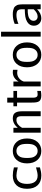

<svg xmlns="http://www.w3.org/2000/svg" viewBox="1434 -2244 822 3731"><g transform="rotate(-90 1845.5 -379.0)"><path d="M137.2 -265.1Q137.2 -167 177 -113Q216.8 -59.1 298.8 -59.1Q351.1 -59.1 458 -90.8V-14.2Q369.1 12.2 298.8 12.2Q178.2 12.2 110.1 -59.8Q42 -131.8 42 -265.1Q42 -398.4 110.1 -470.2Q178.2 -542 299.8 -542Q374 -542 458 -520V-444.8Q349.6 -471.2 300.8 -471.2Q217.3 -471.2 177.2 -417.5Q137.2 -363.8 137.2 -265.1Z M868.7 -433.1Q833.5 -471.2 777.3 -471.2Q721.7 -471.2 686.5 -433.1Q658.2 -403.3 649.4 -362.5Q640.6 -321.8 640.6 -265.1Q640.6 -208.5 649.4 -167.7Q658.2 -127 686.5 -97.2Q721.7 -59.1 777.3 -59.1Q833.5 -59.1 868.7 -97.2Q897 -127 905.8 -167.7Q914.6 -208.5 914.6 -265.1Q914.6 -321.8 905.8 -362.5Q897 -403.3 868.7 -433.1ZM777.3 -542Q886.7 -542 953.1 -466.6Q1019.5 -391.1 1019.5 -265.1Q1019.5 -139.6 953.4 -63.7Q887.2 12.2 777.3 12.2Q668.5 12.2 602.1 -63.5Q535.6 -139.2 535.6 -265.1Q535.6 -390.6 601.6 -466.3Q667.5 -542 777.3 -542Z M1453.1 -347.2Q1453.1 -368.2 1452.6 -380.9Q1452.1 -393.6 1450 -409.9Q1447.8 -426.3 1442.9 -435.5Q1438 -444.8 1430.2 -454.1Q1422.4 -463.4 1409.4 -467.3Q1396.5 -471.2 1378.9 -471.2Q1332.5 -471.2 1293.7 -441.4Q1254.9 -411.6 1227.1 -362.3V0H1132.3V-529.8H1227.1V-445.8Q1307.6 -542 1415 -542Q1436.5 -542 1454.6 -537.4Q1472.7 -532.7 1485.6 -526.1Q1498.5 -519.5 1508.8 -507.3Q1519 -495.1 1525.6 -484.6Q1532.2 -474.1 1536.6 -456.5Q1541 -439 1543.5 -427Q1545.9 -415 1546.9 -394.3Q1547.9 -373.5 1548.1 -362.5Q1548.3 -351.6 1548.3 -331.1Q1548.3 -329.6 1548.3 -329.1V0H1453.1Z M1812 -172.9Q1812 -153.3 1812.5 -142.1Q1813 -130.9 1814.7 -115.7Q1816.4 -100.6 1820.6 -92Q1824.7 -83.5 1831.5 -75Q1838.4 -66.4 1849.6 -62.7Q1860.8 -59.1 1876 -59.1Q1901.9 -59.1 1943.8 -66.9V3.9Q1891.6 12.2 1855 12.2Q1833 12.2 1815.2 9Q1797.4 5.9 1783.7 1.2Q1770 -3.4 1759.8 -12.7Q1749.5 -22 1742.4 -30.8Q1735.4 -39.6 1730.7 -54.7Q1726.1 -69.8 1723.4 -82Q1720.7 -94.2 1719.2 -114.7Q1717.8 -135.3 1717.5 -150.6Q1717.3 -166 1717.3 -190.9V-459H1646V-529.8H1717.3V-649.9H1812V-529.8H1943.8V-459H1812Z M2354 -450.2Q2320.8 -457 2297.9 -457Q2237.8 -457 2191.2 -421.1Q2144.5 -385.3 2126 -328.1V0H2031.2V-529.8H2126V-429.2Q2155.3 -481.4 2201.4 -511.7Q2247.6 -542 2307.1 -542Q2335 -542 2354 -538.1Z M2735.8 -433.1Q2700.7 -471.2 2644.5 -471.2Q2588.9 -471.2 2553.7 -433.1Q2525.4 -403.3 2516.6 -362.5Q2507.8 -321.8 2507.8 -265.1Q2507.8 -208.5 2516.6 -167.7Q2525.4 -127 2553.7 -97.2Q2588.9 -59.1 2644.5 -59.1Q2700.7 -59.1 2735.8 -97.2Q2764.2 -127 2772.9 -167.7Q2781.7 -208.5 2781.7 -265.1Q2781.7 -321.8 2772.9 -362.5Q2764.2 -403.3 2735.8 -433.1ZM2644.5 -542Q2753.9 -542 2820.3 -466.6Q2886.7 -391.1 2886.7 -265.1Q2886.7 -139.6 2820.6 -63.7Q2754.4 12.2 2644.5 12.2Q2535.6 12.2 2469.2 -63.5Q2402.8 -139.2 2402.8 -265.1Q2402.8 -390.6 2468.8 -466.3Q2534.7 -542 2644.5 -542Z M3094.2 0H2999.5V-770H3094.2Z M3434.1 -542Q3474.1 -542 3504.9 -535.4Q3535.6 -528.8 3555.7 -519.5Q3575.7 -510.3 3589.6 -492.2Q3603.5 -474.1 3610.6 -459.7Q3617.7 -445.3 3621.3 -419.4Q3625 -393.6 3625.5 -377.9Q3626 -362.3 3626 -333V0H3530.8V-69.8Q3447.8 12.2 3356.9 12.2Q3291 12.2 3251 -28.6Q3210.9 -69.3 3210.9 -133.8Q3210.9 -215.8 3284.2 -261.2Q3330.1 -289.6 3388.9 -298.8Q3447.8 -308.1 3530.8 -309.1V-349.1Q3530.8 -366.2 3530.3 -376.5Q3529.8 -386.7 3527.6 -401.1Q3525.4 -415.5 3521.2 -424.3Q3517.1 -433.1 3509 -443.1Q3501 -453.1 3489.5 -458.5Q3478 -463.9 3460.7 -467.5Q3443.4 -471.2 3420.9 -471.2Q3339.4 -471.2 3246.1 -432.1V-504.9Q3332 -542 3434.1 -542ZM3530.8 -136.2V-252Q3489.7 -252 3464.6 -250.5Q3439.5 -249 3407.7 -241.9Q3376 -234.9 3354 -221.2Q3306.2 -189.5 3306.2 -139.2Q3306.2 -103 3329.3 -81.1Q3352.5 -59.1 3391.1 -59.1Q3459.5 -59.1 3530.8 -136.2Z"/></g></svg>

Font: Aurulent Sans
Style: Regular
Weight: 400
Version: Version 2007.05.04